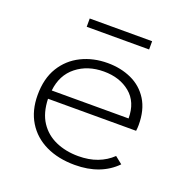

<svg xmlns="http://www.w3.org/2000/svg" viewBox="-116 -731 831 850"><g transform="rotate(20 300.0 -306.0)"><path d="M324 10Q246 10 187.5 -18Q129 -46 96.5 -99Q64 -152 64 -225Q64 -303 96.5 -356Q129 -409 184.5 -436.5Q240 -464 308 -464Q370 -464 420.5 -441Q471 -418 500.5 -371Q530 -324 530 -253Q530 -245 529.5 -239Q529 -233 528 -225H113Q115 -159 143 -116.5Q171 -74 218.5 -53Q266 -32 325 -32Q375 -32 414.5 -47Q454 -62 483 -90L517 -63Q482 -27 433.5 -8.5Q385 10 324 10ZM116 -265H478Q478 -342 429 -382.5Q380 -423 305 -423Q229 -423 176.5 -381.5Q124 -340 116 -265ZM165 -583V-622H459V-583Z"/></g></svg>

Font: Inconsolata Expanded Light
Style: Regular
Weight: 300
Width: 7
Monospace: yes
Designer: Raph Levien, Cyreal, Brenton Simpson
Foundry: Raph Levien, Cyreal, Google
Version: Version 3.001; ttfautohint (v1.8.2.53-6de2)